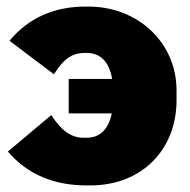

<svg xmlns="http://www.w3.org/2000/svg" viewBox="-20 -552 577 584"><path d="M254 12C414 12 517 -99 517 -247V-277C517 -422 400 -532 249 -532H240C144 -532 66 -497 9 -428L144 -326C175 -375 201 -391 238 -391H243C285 -391 312 -365 321 -312H189V-207H320C310 -159 284 -133 244 -133H234C197 -133 167 -154 136 -202L4 -91C63 -22 143 12 244 12Z"/></svg>

Font: Fixel Text Black
Style: Regular
Weight: 900
Width: 4
Designer: AlfaBravo + MacPaw
Foundry: Kyrylo Tkachov, Marchela Mozhyna, Serhii Makarenko, Maria Weinstein, Zakhar Kryvoshyya
Version: Version 1.211